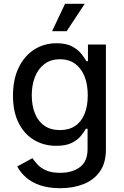

<svg xmlns="http://www.w3.org/2000/svg" viewBox="-20 -782 656 1018"><path d="M299.3 215.8Q237.8 215.8 192.4 200.2Q147 184.6 117.4 158.2Q87.9 131.8 71.3 100.6L151.9 56.6Q162.6 72.3 179.4 90.6Q196.3 108.9 224.9 121.6Q253.4 134.3 299.3 134.3Q363.3 134.3 403.8 104Q444.3 73.7 444.3 8.3V-99.6H435.5Q426.3 -83 408.9 -61.5Q391.6 -40 360.4 -24.4Q329.1 -8.8 277.8 -8.8Q213.4 -8.8 161.4 -39.3Q109.4 -69.8 79.1 -129.4Q48.8 -189 48.8 -274.9Q48.8 -360.8 78.9 -423.1Q108.9 -485.4 160.9 -519Q212.9 -552.7 279.8 -552.7Q331.5 -552.7 362.8 -535.6Q394 -518.6 411.6 -496.1Q429.2 -473.6 438.5 -457.5H446.3V-545.9H541.5V11.2Q541.5 82 509.5 127.4Q477.5 172.9 422.6 194.3Q367.7 215.8 299.3 215.8ZM297.9 -92.3Q345.7 -92.3 378.4 -114.3Q411.1 -136.2 428.2 -177.7Q445.3 -219.2 445.3 -276.9Q445.3 -333.5 428.5 -376.2Q411.6 -418.9 378.9 -443.4Q346.2 -467.8 297.9 -467.8Q248.5 -467.8 215.1 -442.1Q181.6 -416.5 165 -373.3Q148.4 -330.1 148.4 -276.9Q148.4 -222.2 165.3 -180.4Q182.1 -138.7 215.3 -115.5Q248.5 -92.3 297.9 -92.3ZM256.3 -616.7 324.7 -761.7H429.2L333.5 -616.7Z"/></svg>

Font: Inter Cardless
Style: Regular
Weight: 400
Designer: Rasmus Andersson
Foundry: rsms
Version: Version 4.001;git-9221beed3